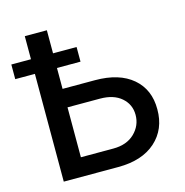

<svg xmlns="http://www.w3.org/2000/svg" viewBox="-125 -827 893 927"><g transform="rotate(-15 321.5 -363.5)"><path d="M-17.6 -538.6V-611.8H80.6V-727.1H190.9V-611.8H308.6V-538.6H190.9V-434.1H353Q473.6 -434.1 540.8 -376.7Q607.9 -319.3 607.4 -220.7Q607.9 -121.1 540.3 -60.5Q472.7 0 353 0H80.6V-538.6ZM190.9 -341.8V-92.3H353Q420.4 -92.3 459.7 -130.4Q499 -168.5 499 -222.2Q499 -273.9 460.2 -307.9Q421.4 -341.8 353 -341.8Z"/></g></svg>

Font: Karasuma Gothic
Style: Regular
Weight: 500
Designer: Rasmus Andersson / Ryoko Nishizuka
Foundry: Genbu
Version: Version 1.00